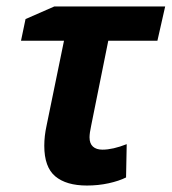

<svg xmlns="http://www.w3.org/2000/svg" viewBox="-20 -564 531 594"><path d="M117 -113Q117 -143 124 -175L178 -438H45L59 -505L148 -544H491L467 -438H315L262 -175Q257 -152 257 -139Q257 -120 267.5 -110.5Q278 -101 297 -101Q329 -101 372 -118L370 -15Q348 -4 316 3Q284 10 249 10Q185 10 151 -18.5Q117 -47 117 -113Z"/></svg>

Font: Noto Sans Display
Style: Bold Italic
Weight: 700
Italic angle: -12°
Designer: Monotype Design team
Foundry: Monotype Imaging Inc.
Version: Version 1.000